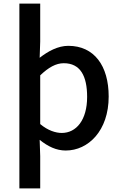

<svg xmlns="http://www.w3.org/2000/svg" viewBox="-20 -817 670 1060"><path d="M87 223H202V45L199 -45C245 -8 291 14 343 14C467 14 580 -95 580 -284C580 -454 500 -564 357 -564C300 -564 245 -534 199 -498L202 -588V-797H87ZM321 -83C288 -83 245 -96 202 -132V-401C248 -445 289 -468 332 -468C424 -468 461 -397 461 -282C461 -154 401 -83 321 -83Z"/></svg>

Font: Noto Sans CJK TC Medium
Style: Regular
Weight: 500
Designer: Ryoko NISHIZUKA 西塚涼子 (kana, bopomofo & ideographs); Paul D. Hunt (Latin, Greek & Cyrillic); Sandoll Communications 산돌커뮤니
Foundry: Adobe
Version: Version 2.004;hotconv 1.0.118;makeotfexe 2.5.65603